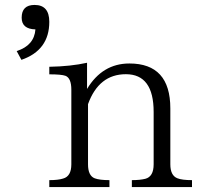

<svg xmlns="http://www.w3.org/2000/svg" viewBox="-20 -760 808 770"><path d="M750 -9.8H508.8V-37.6Q541.5 -37.6 563 -43Q596.2 -51.8 596.2 -101.1V-311Q596.2 -462.4 484.9 -462.4Q376.5 -462.4 333 -342.3V-101.1Q333 -55.2 359.9 -44.9Q379.4 -37.6 418.9 -37.6V-9.8H177.7V-37.6Q213.4 -37.6 232.9 -43.9Q266.1 -52.7 266.1 -101.1V-399.9Q266.1 -447.3 242.2 -456.1Q225.6 -461.9 177.7 -461.9V-492.2Q263.7 -493.7 329.1 -508.3V-403.3Q390.6 -505.4 499 -505.4Q663.1 -505.4 663.1 -325.2V-101.1Q663.1 -55.7 691.9 -44.9Q710.4 -37.6 750 -37.6ZM122.1 -642.1Q66.9 -643.6 66.9 -689Q66.9 -740.2 118.7 -740.2Q177.7 -740.2 177.7 -672.4Q177.7 -558.6 65.9 -520L46.9 -555.2Q117.2 -577.6 122.1 -642.1Z"/></svg>

Font: I.MingCP
Style: Regular
Weight: 400
Designer: I.Font Project
Version: Version 8.000; Sep 06, 2022